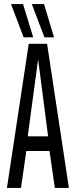

<svg xmlns="http://www.w3.org/2000/svg" viewBox="-20 -922 373 942"><path d="M14 0 121 -707H211L318 0H249L223 -181H109L83 0ZM116 -253H216L167 -631ZM198 -739 136 -902H196L245 -739ZM96 -739 34 -902H93L143 -739Z"/></svg>

Font: Georama ExtraCondensed
Style: Regular
Weight: 400
Width: 2
Designer: Jean-Baptiste Levee
Foundry: Production Type
Version: Version 1.000